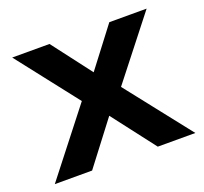

<svg xmlns="http://www.w3.org/2000/svg" viewBox="-93 -598 750 706"><g transform="rotate(-20 282.5 -245.5)"><path d="M8 0 230 -284 231 -221 20 -491H166L301 -314H265L400 -491H546L335 -222L336 -282L558 0H411L265 -190H299L154 0Z"/></g></svg>

Font: Nunito Sans 11pt
Style: Bold
Weight: 700
Version: Version 3.101;gftools[0.9.27]